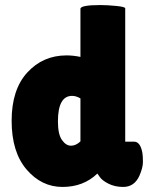

<svg xmlns="http://www.w3.org/2000/svg" viewBox="-20 -729 605 759"><path d="M298 -694Q298 -709 377 -709Q404 -709 439.5 -705.5Q475 -702 475 -696V-169H510Q535 -169 543 -124Q545 -111 545 -88.5Q545 -66 531 -34Q511 10 467 10Q434 10 408.5 -3Q383 -16 374 -30L365 -43Q310 10 227 10Q144 10 85 -59Q26 -128 26 -251.5Q26 -375 88 -442.5Q150 -510 243 -510Q270 -510 298 -504ZM265 -350Q209 -350 209 -249Q209 -198 225 -175.5Q241 -153 260.5 -153Q280 -153 298 -170V-340Q281 -350 265 -350Z"/></svg>

Font: Lilita One Rus
Style: Regular
Weight: 400
Designer: Juan Montoreano
Foundry: Juan Montoreano
Version: Version 1.002